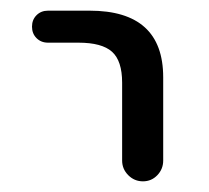

<svg xmlns="http://www.w3.org/2000/svg" viewBox="-20 -540 391 360"><path d="M70 -460Q57 -460 48.5 -468.5Q40 -477 40 -490Q40 -503 48.5 -511.5Q57 -520 70 -520H148Q286 -520 286 -395V-239Q286 -223 275 -211.5Q264 -200 248 -200Q232 -200 220.5 -211.5Q209 -223 209 -239V-385Q209 -426 190 -443Q171 -460 127 -460Z"/></svg>

Font: Rounded Mplus 1c
Style: Regular
Weight: 400
Version: Version 1.059.20150529